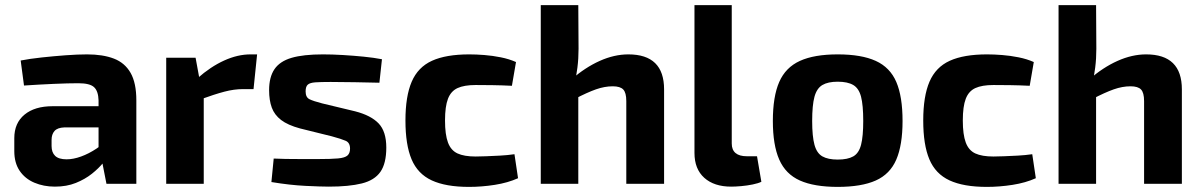

<svg xmlns="http://www.w3.org/2000/svg" viewBox="-20 -720 4706 752"><path d="M321 -507Q383 -507 426 -490.5Q469 -474 491.5 -434.5Q514 -395 514 -327V0H397L376 -107L366 -122V-327Q365 -363 348.5 -378.5Q332 -394 287 -394Q248 -394 191 -391.5Q134 -389 74 -385L61 -483Q97 -490 143.5 -495Q190 -500 237 -503.5Q284 -507 321 -507ZM453 -304 452 -221H232Q205 -220 193.5 -207Q182 -194 182 -172V-148Q182 -123 196 -109.5Q210 -96 241 -96Q267 -96 297.5 -107Q328 -118 358 -138Q388 -158 412 -185V-121Q403 -106 385 -83.5Q367 -61 340 -39.5Q313 -18 277 -3.5Q241 11 195 11Q151 11 114.5 -4.5Q78 -20 57 -51Q36 -82 36 -128V-179Q36 -238 76 -271Q116 -304 186 -304Z M746 -494 764 -396 778 -383V0H631V-494ZM987 -507 973 -371H932Q897 -371 859 -361Q821 -351 763 -330L753 -413Q805 -459 858 -483Q911 -507 961 -507Z M1245 -507Q1281 -507 1323 -504.5Q1365 -502 1405 -498Q1445 -494 1476 -488L1466 -396Q1418 -397 1369.5 -398Q1321 -399 1275 -399Q1236 -399 1215 -397.5Q1194 -396 1185.5 -388.5Q1177 -381 1177 -362Q1177 -339 1192 -331.5Q1207 -324 1242 -315L1371 -284Q1433 -268 1463 -236.5Q1493 -205 1493 -142Q1493 -80 1470 -47Q1447 -14 1397 -1.5Q1347 11 1268 11Q1237 11 1176 8Q1115 5 1043 -7L1052 -99Q1071 -98 1098.5 -97.5Q1126 -97 1159 -97Q1192 -97 1225 -97Q1277 -97 1304 -99.5Q1331 -102 1341 -111Q1351 -120 1351 -138Q1351 -161 1334 -168.5Q1317 -176 1280 -186L1155 -217Q1107 -230 1081 -250Q1055 -270 1044.5 -298.5Q1034 -327 1034 -367Q1034 -418 1055 -449Q1076 -480 1122 -493.5Q1168 -507 1245 -507Z M1818 -507Q1845 -507 1877 -504.5Q1909 -502 1941.5 -495.5Q1974 -489 2001 -477L1985 -384Q1945 -386 1908.5 -386.5Q1872 -387 1843 -387Q1798 -387 1772 -375Q1746 -363 1734.5 -333Q1723 -303 1723 -248Q1723 -193 1734.5 -162Q1746 -131 1772 -119Q1798 -107 1843 -107Q1859 -107 1884 -108Q1909 -109 1938 -110.5Q1967 -112 1995 -116L2009 -22Q1969 -4 1918 4Q1867 12 1817 12Q1726 12 1671 -13.5Q1616 -39 1592 -96Q1568 -153 1568 -248Q1568 -343 1592.5 -400Q1617 -457 1672 -482Q1727 -507 1818 -507Z M2441 -507Q2581 -507 2581 -370V0H2433V-324Q2433 -357 2421 -369.5Q2409 -382 2380 -382Q2348 -382 2314 -370Q2280 -358 2230 -332L2217 -408Q2272 -456 2329 -481.5Q2386 -507 2441 -507ZM2245 -700 2246 -529Q2246 -490 2241.5 -455Q2237 -420 2231 -396L2245 -383V0H2098V-700Z M2846 -700V-158Q2846 -133 2861 -120.5Q2876 -108 2905 -108H2945L2962 -8Q2950 -2 2928 2.5Q2906 7 2883 9Q2860 11 2844 11Q2777 11 2738.5 -23.5Q2700 -58 2700 -121V-700Z M3261 -507Q3354 -507 3410 -481.5Q3466 -456 3490.5 -399Q3515 -342 3515 -246Q3515 -152 3490.5 -95Q3466 -38 3410 -13Q3354 12 3261 12Q3169 12 3113 -13Q3057 -38 3032 -95Q3007 -152 3007 -246Q3007 -342 3032 -399Q3057 -456 3113 -481.5Q3169 -507 3261 -507ZM3261 -400Q3223 -400 3201 -387Q3179 -374 3170 -341Q3161 -308 3161 -246Q3161 -186 3170 -153Q3179 -120 3201 -107.5Q3223 -95 3261 -95Q3300 -95 3322 -107.5Q3344 -120 3352.5 -153Q3361 -186 3361 -246Q3361 -308 3352.5 -341Q3344 -374 3322 -387Q3300 -400 3261 -400Z M3846 -507Q3873 -507 3905 -504.5Q3937 -502 3969.5 -495.5Q4002 -489 4029 -477L4013 -384Q3973 -386 3936.5 -386.5Q3900 -387 3871 -387Q3826 -387 3800 -375Q3774 -363 3762.5 -333Q3751 -303 3751 -248Q3751 -193 3762.5 -162Q3774 -131 3800 -119Q3826 -107 3871 -107Q3887 -107 3912 -108Q3937 -109 3966 -110.5Q3995 -112 4023 -116L4037 -22Q3997 -4 3946 4Q3895 12 3845 12Q3754 12 3699 -13.5Q3644 -39 3620 -96Q3596 -153 3596 -248Q3596 -343 3620.5 -400Q3645 -457 3700 -482Q3755 -507 3846 -507Z M4469 -507Q4609 -507 4609 -370V0H4461V-324Q4461 -357 4449 -369.5Q4437 -382 4408 -382Q4376 -382 4342 -370Q4308 -358 4258 -332L4245 -408Q4300 -456 4357 -481.5Q4414 -507 4469 -507ZM4273 -700 4274 -529Q4274 -490 4269.5 -455Q4265 -420 4259 -396L4273 -383V0H4126V-700Z"/></svg>

Font: Exo 2
Style: Bold
Weight: 700
Designer: Natanael Gama
Foundry: Natanael Gama
Version: Version 2.010